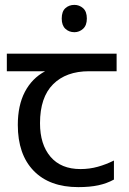

<svg xmlns="http://www.w3.org/2000/svg" viewBox="-20 -757 530 787"><path d="M285 -737Q305 -737 320.5 -723.5Q336 -710 336 -681Q336 -653 320.5 -639Q305 -625 285 -625Q263 -625 248 -639Q233 -653 233 -681Q233 -710 248 -723.5Q263 -737 285 -737ZM301 10Q183 10 118 -57Q53 -124 53 -245Q53 -325 82 -380.5Q111 -436 165 -465H8V-537H458V-465H345Q251 -465 197.5 -411.5Q144 -358 144 -252Q144 -165 187 -114.5Q230 -64 310 -64Q347 -64 381 -73.5Q415 -83 447 -99V-21Q418 -5 383 2.5Q348 10 301 10Z"/></svg>

Font: telugu15
Style: Book
Weight: 400
Designer: Jelle Bosma - Monotype Design Team
Foundry: Monotype Imaging Inc.
Version: Version 2.003